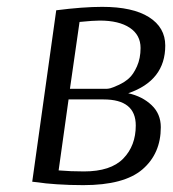

<svg xmlns="http://www.w3.org/2000/svg" viewBox="-20 -530 505 560"><path d="M223 10Q183 10 146 7.5Q109 5 92 2L74 0L144 -500Q222 -510 278 -510Q367 -510 414.5 -480Q462 -450 462 -397Q462 -295 354 -258Q395 -249 422 -223.5Q449 -198 449 -159Q449 -82 395.5 -36Q342 10 223 10ZM282 -240H180L151 -33Q186 -30 225 -30Q303 -30 339.5 -67.5Q376 -105 376 -164Q376 -240 282 -240ZM184 -271H291Q295 -271 301.5 -272.5Q308 -274 325.5 -282Q343 -290 356 -301.5Q369 -313 379.5 -336.5Q390 -360 390 -390Q390 -428 358.5 -449Q327 -470 271 -470Q252 -470 212 -466Z"/></svg>

Font: ArsenalItalic
Style: Italic
Weight: 400
Italic angle: -9°
Designer: Andrij Shevchenko
Foundry: Stairsfor.com
Version: Version 1.000